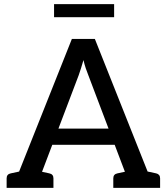

<svg xmlns="http://www.w3.org/2000/svg" viewBox="-20 -907 806 927"><path d="M41 0 327 -719H438L724 0H640Q625 0 616 -7Q607 -14 603 -25L406 -545Q400 -560 394 -577.5Q388 -595 383 -617Q377 -595 371 -577Q365 -559 360 -544L163 -25Q159 -16 149.5 -8Q140 0 126 0ZM120 0V-64H184V0ZM209 -208 233 -286H533L557 -208ZM580 0V-64H647V0ZM12 0V-46Q12 -56 17 -62Q22 -68 32 -70L102 -85L113 0ZM137 0 149 -85 218 -70Q228 -68 233 -62Q238 -56 238 -46V0ZM527 0V-46Q527 -56 532 -62Q537 -68 547 -70L617 -85L628 0ZM652 0 664 -85 734 -70Q743 -68 748 -62Q753 -56 753 -46V0ZM241 -824V-887H531V-824Z"/></svg>

Font: Aleo Medium
Style: Regular
Weight: 500
Designer: Alessio Laiso
Foundry: Alessio Laiso
Version: Version 2.001;gftools[0.9.29]